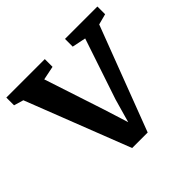

<svg xmlns="http://www.w3.org/2000/svg" viewBox="-145 -703 861 861"><g transform="rotate(-45 285.0 -272.5)"><path d="M235 7.5 41.5 -489 -4 -502.5V-551.5H240V-502.5L174 -489L268 -203L304.5 -87L336.5 -199.5L433.5 -489L368 -502.5V-551.5H573.5V-502.5L522.5 -489L333.5 7.5Z"/></g></svg>

Font: Merriweather 28pt SemiBold
Style: Regular
Weight: 600
Version: Version 2.100